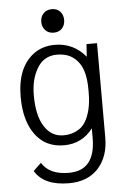

<svg xmlns="http://www.w3.org/2000/svg" viewBox="-58 -703 616 944"><g transform="rotate(-5 250.0 -231.0)"><path d="M192.5 -644.5Q208 -661 234 -661Q260 -661 275 -644.5Q290 -628 290 -603Q290 -578 275 -561.5Q260 -545 234 -545Q208 -545 192.5 -561.5Q177 -578 177 -603Q177 -628 192.5 -644.5ZM76 124 115 87Q152 148 248 148Q379 148 379 -13V-60Q325 11 236 11Q145 11 94.5 -58Q44 -127 44 -244Q44 -390 129 -453Q173 -485 233 -485Q325 -485 385 -413L389 -475H441V-9Q441 85 389 142Q337 199 244 199Q121 199 76 124ZM379 -252Q379 -343 346 -386Q318 -423 276 -432Q260 -436 240 -436Q173 -436 140 -377Q109 -324 109 -246Q109 -147 143.5 -92.5Q178 -38 238 -38Q281 -38 315 -60Q353 -84 370 -152Q379 -188 379 -237Z"/></g></svg>

Font: Pavanam
Style: Regular
Weight: 400
Designer: Tharique Azeez
Foundry: Tharique Azeez
Version: Version 1.86; ttfautohint (v1.3) -l 8 -r 50 -G 200 -x 14 -D 